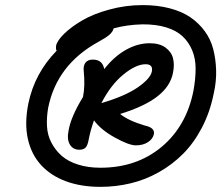

<svg xmlns="http://www.w3.org/2000/svg" viewBox="-20 -851 864 750"><path d="M372.1 -121.1Q296.9 -121.1 237.8 -142.8Q178.7 -164.6 140.6 -206.1Q102.5 -247.6 88.9 -308.1Q75.2 -368.7 90.8 -446.8Q115.2 -564.9 201.2 -652.8Q197.3 -659.2 199.2 -672.9Q203.6 -692.9 231 -719.5Q258.3 -746.1 301 -771.2Q343.8 -796.4 407.2 -813.7Q470.7 -831.1 537.1 -831.1Q595.2 -831.1 642.8 -818.6Q690.4 -806.2 723.4 -783.7Q756.3 -761.2 779.5 -729.7Q802.7 -698.2 812.7 -659.9Q822.8 -621.6 824.2 -577.4Q825.7 -533.2 814.9 -485.8Q800.3 -412.6 768.6 -352.1Q736.8 -291.5 694.3 -249.3Q651.9 -207 599.4 -177.7Q546.9 -148.4 489.7 -134.8Q432.6 -121.1 372.1 -121.1ZM168 -429.2Q161.6 -391.6 163.6 -357.2Q165.5 -322.8 180.9 -293.5Q196.3 -264.2 220.9 -242.4Q245.6 -220.7 284.4 -208.3Q323.2 -195.8 372.1 -195.8Q513.7 -195.8 611.1 -277.1Q708.5 -358.4 735.8 -497.1Q744.1 -543 744.1 -582.8Q744.1 -622.6 730.7 -654.5Q717.3 -686.5 693.1 -709.2Q668.9 -731.9 629.2 -744.1Q589.4 -756.3 536.1 -755.9Q476.1 -754.4 423.8 -740.2Q420.9 -727.1 407.5 -715.3Q394 -703.6 365.2 -688Q201.7 -598.6 168 -429.2ZM290 -266.1Q265.1 -266.1 252.9 -286.4Q240.7 -306.6 248 -341.8Q256.8 -394.5 304.2 -472.2Q313 -515.1 307.1 -573.2Q304.7 -593.8 313.7 -606Q322.8 -618.2 342.8 -618.2Q380.4 -618.2 387.2 -581.1Q425.8 -630.4 471.7 -656.2Q517.6 -682.1 564.9 -682.1Q603.5 -682.1 626.7 -665Q649.9 -647.9 656 -622.8Q662.1 -597.7 655.8 -566.9Q646 -514.6 595.7 -475.1Q545.4 -435.5 449.2 -405.8Q481 -379.9 544.9 -360.8Q565.9 -356.4 574.7 -347.9Q583.5 -339.4 581.1 -327.1Q577.1 -308.1 557.9 -295.7Q538.6 -283.2 511.2 -283.2Q483.4 -283.2 428.2 -314Q373 -344.7 347.2 -380.9Q333.5 -342.3 327.1 -309.1Q322.8 -283.7 314.7 -274.9Q306.6 -266.1 290 -266.1ZM548.8 -600.1Q511.2 -600.1 461.9 -559.8Q412.6 -519.5 376 -448.2Q469.2 -475.6 518.6 -510Q567.9 -544.4 573.2 -571.8Q578.6 -600.1 548.8 -600.1Z"/></svg>

Font: Shantell Sans Bouncy
Style: Italic
Weight: 400
Italic angle: -11.31°
Designer: Stephen Nixon, Anya Danilova, Shantell Martin
Foundry: Arrow Type
Version: Version 1.006;[9816181b4]